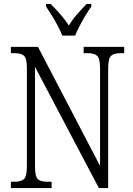

<svg xmlns="http://www.w3.org/2000/svg" viewBox="-20 -951 675 971"><path d="M35 0V-32H53Q87 -32 101.5 -45.5Q116 -59 116 -111V-605Q116 -656 101.5 -669Q87 -682 55 -682H35V-714H172L486 -112V-605Q486 -655 471.5 -668.5Q457 -682 425 -682H403V-714H608V-682H589Q556 -682 541.5 -668.5Q527 -655 527 -603V0H480L157 -613V-111Q157 -59 171 -45.5Q185 -32 219 -32H241V0ZM295 -771Q286 -794 272 -820.5Q258 -847 242 -873Q226 -899 213 -918V-931H236Q263 -904 285.5 -878.5Q308 -853 328 -822Q347 -853 369.5 -878.5Q392 -904 418 -931H442V-918Q428 -899 412.5 -873Q397 -847 383 -820.5Q369 -794 360 -771Z"/></svg>

Font: Noto Serif Tamil Condensed Light
Style: Regular
Weight: 300
Width: 3
Designer: Indian Type Foundry, Tom Grace, and the Monotype Design Team
Foundry: Monotype Imaging Inc.
Version: Version 2.004; ttfautohint (v1.8.4.7-5d5b)